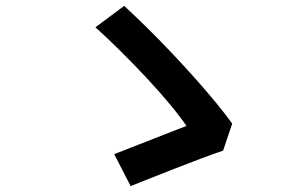

<svg xmlns="http://www.w3.org/2000/svg" viewBox="-20 -678 1040 654"><path d="M740 -165Q710 -155 667.5 -139Q625 -123 579 -105Q533 -87 492.5 -71Q452 -55 425 -44L369 -153Q392 -162 425.5 -175Q459 -188 494.5 -202Q530 -216 562 -228.5Q594 -241 615 -249Q595 -279 559 -322.5Q523 -366 478 -414Q433 -462 387.5 -507Q342 -552 305 -585L403 -658Q441 -623 483.5 -581Q526 -539 568.5 -494Q611 -449 650 -405Q689 -361 720 -323Q751 -285 771 -257Z"/></svg>

Font: Noto Sans JP Thin SemiBold
Style: Regular
Weight: 600
Version: Version 2.004-H2;hotconv 1.0.118;makeotfexe 2.5.65603